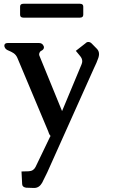

<svg xmlns="http://www.w3.org/2000/svg" viewBox="-20 -687 596 994"><path d="M69.8 -387.7Q63 -403.3 49.8 -412.1Q38.6 -419.4 23.4 -425.5Q8.3 -431.6 4.4 -442.4Q2.4 -446.8 2.4 -450.2Q2.4 -464.4 21 -464.4H181.2Q199.2 -464.4 205.6 -449.2Q207.5 -445.8 207.5 -441.9Q207.5 -430.7 193.4 -423.8Q186.5 -420.4 183.6 -412.1Q182.6 -409.2 182.6 -405.3Q182.6 -400.9 185.1 -396L301.3 -111.8L401.9 -353Q405.8 -361.8 405.8 -370.1Q405.8 -384.3 394 -397.9L372.6 -423.8L423.3 -463.4Q429.2 -469.7 437.5 -469.7Q446.8 -469.7 454.6 -461.9L481.9 -434.1Q492.7 -422.9 492.7 -406.7Q492.7 -398.4 489.3 -387.7Q481.4 -364.3 465.8 -332.5L224.6 205.6Q209.5 237.8 197.8 259.8Q182.6 286.1 156.7 286.1H154.8L114.7 284.7Q94.7 281.2 94.7 265.6L91.3 200.7L128.4 199.7Q153.3 198.7 164.1 177.2L240.2 19Q241.7 19 241.7 18.1Q241.7 16.1 238.3 12.2Q235.4 9.3 232.9 2.2Q230.5 -4.9 229.5 -7.3ZM101.1 -667.5H394Q411.1 -667.5 411.1 -652.8V-610.8Q411.1 -595.7 394 -595.7H101.1Q84 -595.7 84 -610.8V-652.8Q84 -667.5 101.1 -667.5Z"/></svg>

Font: Caudex
Style: Bold
Weight: 700
Version: Version 1.01